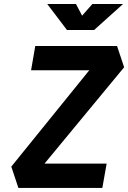

<svg xmlns="http://www.w3.org/2000/svg" viewBox="-20 -918 626 938"><path d="M140.1 -49.3 35.2 -104 481.4 -655.3 586.4 -589.4ZM69.8 0 35.2 -104 130.4 -118.7H501L480 0ZM131.8 -574.7 152.3 -693.4H551.8L586.4 -589.4L504.9 -574.7ZM307.1 -771.5 210.9 -898.4H351.1L384.8 -834.5H375L431.2 -898.4H581.1L439.9 -771.5Z"/></svg>

Font: Cascadia Code PL
Style: Italic
Weight: 400
Italic angle: -10°
Monospace: yes
Designer: Aaron Bell
Foundry: Saja Typeworks
Version: Version 2404.023